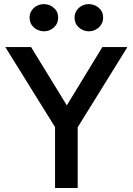

<svg xmlns="http://www.w3.org/2000/svg" viewBox="-20 -934 660 954"><path d="M253.5 0V-302.5L6.5 -700H134.5L312 -410.5L488.5 -700H613L366 -301.5V0ZM198.5 -778.5Q170 -778.5 148.5 -797.5Q127 -816.5 127 -846.5Q127 -866 137 -881.2Q147 -896.5 163.2 -905Q179.5 -913.5 198.5 -913.5Q226 -913.5 247.5 -895Q269 -876.5 269 -846.5Q269 -826.5 259.2 -811.2Q249.5 -796 233.2 -787.2Q217 -778.5 198.5 -778.5ZM421.5 -778.5Q393.5 -778.5 372 -797.5Q350.5 -816.5 350.5 -846.5Q350.5 -866 360.2 -881Q370 -896 386.2 -904.8Q402.5 -913.5 421.5 -913.5Q449.5 -913.5 471 -895Q492.5 -876.5 492.5 -846.5Q492.5 -826.5 482.5 -811.2Q472.5 -796 456.2 -787.2Q440 -778.5 421.5 -778.5Z"/></svg>

Font: Geologica EX
Style: Regular
Weight: 400
Designer: Sindre Bremnes, Frode Helland
Foundry: Monokrom Skriftforlag AS
Version: Version 1.010;gftools[0.9.28]